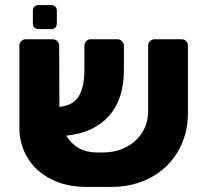

<svg xmlns="http://www.w3.org/2000/svg" viewBox="-20 -725 807 753"><path d="M56 0ZM717 -546V-284Q717 -196 677 -129.5Q637 -63 568 -27Q499 9 414 8H319Q239 8 179 -23Q119 -54 87.5 -107Q56 -160 56 -224V-546Q56 -557 63.5 -564Q71 -571 81 -571H186Q197 -571 204.5 -564Q212 -557 212 -546L213 -306Q267 -311 289 -347.5Q311 -384 311 -452V-544Q311 -556 318 -563.5Q325 -571 336 -571H441Q451 -571 458.5 -563Q466 -555 466 -544V-450Q466 -336 407 -270Q348 -204 240 -193Q259 -161 289.5 -144Q320 -127 359 -127H383Q434 -127 474.5 -148Q515 -169 538 -206Q561 -243 561 -289V-546Q561 -557 568.5 -564Q576 -571 587 -571H692Q703 -571 710 -564Q717 -557 717 -546ZM109 -633V-683Q109 -693 115 -699Q121 -705 131 -705H181Q191 -705 197 -699Q203 -693 203 -683V-633Q203 -623 197 -617Q191 -611 181 -611H131Q121 -611 115 -617Q109 -623 109 -633Z"/></svg>

Font: Hezaedrus
Style: Bold
Weight: 700
Designer: Hubert & Fischer
Foundry: Hubert & Fischer
Version: Version 1.10;September 3, 2019;FontCreator 11.5.0.2425 64-bi